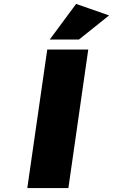

<svg xmlns="http://www.w3.org/2000/svg" viewBox="-20 -952 572 972"><path d="M118.2 0 219.2 -701.2H426.8L326.2 0ZM231.9 -752 365.2 -932.1 532.2 -874 379.9 -752Z"/></svg>

Font: Trueno ExtraBold
Style: Italic
Weight: 800
Designer: Julieta Ulanovsky
Foundry: Julieta Ulanovsky
Version: Version 3.001b | FøM Fix